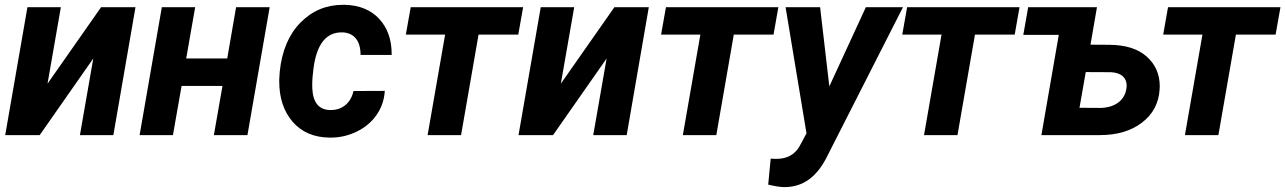

<svg xmlns="http://www.w3.org/2000/svg" viewBox="-20 -558 5309 793"><path d="M176.3 -212.4 231.4 -528.3H93.3L1.5 0H144L365.2 -316.4L310.1 0H448.2L539.6 -528.3H397.5Z M1093.8 -528.3H955.1L918.5 -316.4H749L786.1 -528.3H648.4L556.6 0H694.3L730 -203.1H898.9L863.3 0H1002Z M1343.3 -103.5C1297.9 -104.5 1273.4 -133.3 1270 -190.4C1269.5 -195.8 1269.5 -201.2 1269.5 -206.5C1269.5 -227.5 1271.5 -252.4 1275.4 -280.3C1289.1 -376.5 1327.6 -424.3 1391.1 -424.3C1392.6 -424.3 1393.6 -424.3 1395 -424.3C1444.3 -421.9 1469.2 -387.7 1469.2 -331.1H1597.7C1597.7 -332 1597.7 -333.5 1597.7 -334.5C1597.7 -394.5 1580.6 -442.9 1545.9 -480.5C1511.2 -517.6 1463.9 -536.6 1404.3 -538.1C1401.4 -538.1 1398.9 -538.1 1396.5 -538.1C1327.6 -538.1 1269 -513.7 1220.7 -464.4C1172.4 -415 1144 -347.2 1135.3 -261.2L1133.3 -229C1133.3 -226.6 1133.3 -224.1 1133.3 -221.7C1133.3 -153.3 1151.9 -97.7 1188.5 -55.2C1225.1 -12.7 1275.9 9.3 1339.8 10.3C1341.8 10.3 1344.2 10.3 1346.2 10.3C1382.8 10.3 1418 2.4 1451.7 -13.7C1485.8 -29.8 1513.7 -52.7 1534.7 -82.5C1555.7 -112.3 1566.9 -145.5 1569.3 -182.6L1439.9 -182.1C1429.7 -133.8 1394.5 -103.5 1346.7 -103.5C1345.2 -103.5 1344.2 -103.5 1343.3 -103.5Z M2140.6 -528.3H1676.3L1656.2 -415H1818.4L1746.1 0H1884.3L1956.5 -415H2120.6Z M2296.4 -212.4 2351.6 -528.3H2213.4L2121.6 0H2264.2L2485.4 -316.4L2430.2 0H2568.4L2659.7 -528.3H2517.6Z M3194.8 -528.3H2730.5L2710.4 -415H2872.6L2800.3 0H2938.5L3010.7 -415H3174.8Z M3367.2 -528.3H3224.6L3311 -7.3L3280.8 48.8C3260.7 81.5 3229.5 98.1 3187 98.1C3185.5 98.1 3183.6 98.1 3182.1 98.1L3163.1 97.2L3152.8 204.6C3181.6 211.4 3204.1 214.8 3219.2 214.8C3297.4 214.8 3356 172.9 3400.4 79.6L3709.5 -528.3H3556.2L3405.3 -201.2Z M4190.9 -528.3H3726.6L3706.5 -415H3868.7L3796.4 0H3934.6L4006.8 -415H4170.9Z M4206.5 -414.1H4353L4281.2 0H4522.9C4593.8 0 4651.9 -17.1 4696.8 -51.8C4741.7 -85.9 4766.1 -131.8 4769.5 -189.5C4769.5 -193.4 4770 -197.3 4770 -201.7C4770 -251.5 4752 -292.5 4715.8 -324.7C4680.2 -356.4 4628.4 -372.6 4561.5 -373L4483.9 -373.5L4510.7 -528.3H4226.6ZM4569.3 -259.8C4612.8 -257.3 4633.3 -234.9 4633.3 -205.1C4633.3 -199.7 4632.8 -194.8 4631.8 -189C4623.5 -142.1 4583.5 -113.8 4526.9 -112.3L4438.5 -112.8L4464.4 -260.3Z M5268.6 -528.3H4804.2L4784.2 -415H4946.3L4874 0H5012.2L5084.5 -415H5248.5Z"/></svg>

Font: Roboto
Style: Bold Italic
Weight: 700
Italic angle: -12°
Designer: Google
Version: Version 2.137; 2017